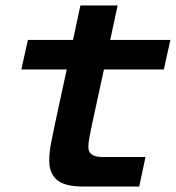

<svg xmlns="http://www.w3.org/2000/svg" viewBox="-20 -682 643 702"><path d="M284 0Q217 0 188.5 -24Q160 -48 160 -96Q160 -124 167 -160Q174 -196 182 -234L224 -428H58L82 -536H247L274 -662H410L383 -536H603L579 -428H360L317 -230Q311 -202 307 -180.5Q303 -159 303 -144Q303 -108 354 -108H512L489 0Z"/></svg>

Font: Geist Mono
Style: Bold Italic
Weight: 700
Italic angle: -12°
Monospace: yes
Designer: Basement.studio, Andrés Briganti, Mateo Zaragoza
Foundry: Basement.studio, Vercel, Andrés Briganti, Guido Ferreyra, Mateo Zaragoza
Version: Version 1.500; ttfautohint (v1.8.4.7-5d5b)